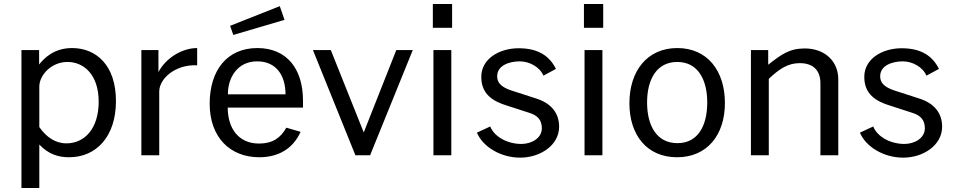

<svg xmlns="http://www.w3.org/2000/svg" viewBox="-20 -782 4802 967"><path d="M178 165V-54C225 -4 276 10 328 10C464 10 564 -93 564 -273C564 -453 465 -540 343 -540C250 -540 201 -487 177 -457V-530H88V165ZM314 -60C258 -60 212 -93 178 -142V-346C178 -402 237 -470 320 -470C402 -470 477 -406 477 -270C477 -135 407 -60 314 -60Z M782 0V-321C782 -387 865 -459 973 -453V-540C895 -540 814 -488 778 -419V-530H692V0Z M1506 -240V-275C1506 -436 1424 -540 1276 -540C1124 -540 1036 -428 1036 -260C1036 -90 1139 10 1286 10C1381 10 1455 -32 1494 -118L1422 -139C1394 -88 1353 -59 1285 -59C1180 -59 1127 -137 1127 -240ZM1128 -307C1127 -388 1174 -473 1275 -473C1373 -473 1418 -400 1418 -307ZM1139 -652 1155 -606 1413 -682 1389 -751Z M1976 -530 1812 -115 1646 -530H1556L1770 0H1844L2059 -530Z M2163 -530V0H2253V-530ZM2160 -762V-642H2257V-762Z M2600 12C2699 12 2796 -49 2796 -144C2796 -206 2763 -261 2677 -287L2572 -321C2522 -336 2484 -354 2484 -398C2484 -453 2546 -473 2598 -473C2647 -473 2699 -444 2717 -401L2780 -435C2747 -501 2690 -539 2592 -539C2494 -539 2403 -485 2404 -394C2404 -310 2459 -272 2537 -249L2645 -214C2688 -201 2709 -177 2709 -136C2709 -86 2657 -57 2606 -57C2537 -57 2470 -92 2449 -145L2382 -114C2411 -44 2500 12 2600 12Z M2924 -530V0H3014V-530ZM2921 -762V-642H3018V-762Z M3390 10C3542 10 3631 -103 3631 -263C3631 -425 3543 -540 3391 -540C3241 -540 3150 -426 3150 -262C3150 -102 3238 10 3390 10ZM3392 -61C3286 -61 3239 -151 3239 -266C3239 -380 3286 -470 3391 -470C3495 -470 3542 -381 3542 -266C3542 -150 3496 -61 3392 -61Z M3852 0V-385C3907 -437 3950 -464 4008 -464C4077 -464 4112 -426 4112 -363V0H4202V-382C4202 -473 4135 -538 4033 -538C3955 -538 3914 -507 3849 -456V-530H3762V0Z M4529 12C4628 12 4725 -49 4725 -144C4725 -206 4692 -261 4606 -287L4501 -321C4451 -336 4413 -354 4413 -398C4413 -453 4475 -473 4527 -473C4576 -473 4628 -444 4646 -401L4709 -435C4676 -501 4619 -539 4521 -539C4423 -539 4332 -485 4333 -394C4333 -310 4388 -272 4466 -249L4574 -214C4617 -201 4638 -177 4638 -136C4638 -86 4586 -57 4535 -57C4466 -57 4399 -92 4378 -145L4311 -114C4340 -44 4429 12 4529 12Z"/></svg>

Font: Cheyenne Sans
Style: Regular
Weight: 400
Designer: The Public Sans project authors (U.S. Web Design System), Libre Franklin designed by Pablo Impallari and Rodrigo Fuenzal
Foundry: The Cheyenne Sans Project Authors
Version: Version 2.007